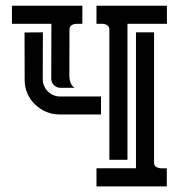

<svg xmlns="http://www.w3.org/2000/svg" viewBox="-20 -664 652 684"><path d="M574.7 -579.1H434.1V-94.7H369.6V-557.6Q369.6 -567.4 364.7 -572Q359.9 -576.7 352.8 -578.1Q345.7 -579.6 337.9 -579.3Q330.1 -579.1 323.7 -579.1V-643.6H574.7ZM528.8 -85.9Q528.8 -76.2 533.4 -71.8Q538.1 -67.4 545.2 -65.7Q552.2 -64 560.1 -64.2Q567.9 -64.5 574.2 -64.5V0H323.7V-64.5H464.4V-548.8H528.8ZM273.4 -579.1Q267.1 -579.1 259 -579.3Q251 -579.6 244.1 -578.1Q237.3 -576.7 232.4 -572Q227.5 -567.4 227.5 -557.6L227.1 -393.1Q227.1 -381.8 231.2 -369.9Q235.4 -357.9 245.6 -351.1H195.3Q182.1 -351.1 172.4 -360.6Q162.6 -370.1 162.6 -383.3L163.1 -579.1H22.5V-643.6H273.4ZM132.3 -381.8Q132.3 -369.1 137.2 -357.9Q142.1 -346.7 150.4 -338.4Q158.7 -330.1 169.9 -325.2Q181.2 -320.3 193.8 -320.3H339.8V-256.3H190.9Q166 -256.3 143.6 -266.1Q121.1 -275.9 104.2 -292.5Q87.4 -309.1 77.6 -331.3Q67.9 -353.5 67.9 -378.9L67.4 -548.3L132.8 -548.8Z"/></svg>

Font: Isar CAT
Style: Regular
Weight: 400
Designer: Digitized by Peter Wiegel
Foundry: CAT-Fonts, Peter Wiegel
Version: Version 1.000; ttfautohint (v1.3)